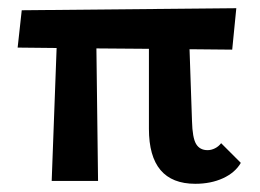

<svg xmlns="http://www.w3.org/2000/svg" viewBox="-20 -441 634 468"><path d="M567 -44Q553 -20 523.5 -6.5Q494 7 456 7Q343 7 343 -127V-322L215 -323L219 0H106L118 -324L23 -325L33 -416L556 -421L546 -320L442 -321L448 -146Q449 -105 458 -90Q467 -75 486 -75Q495 -75 504 -79.5Q513 -84 519 -92Z"/></svg>

Font: Ysabeau Infant
Style: Bold
Weight: 700
Designer: Christian Thalmann (Catharsis Fonts)
Version: Version 0.003